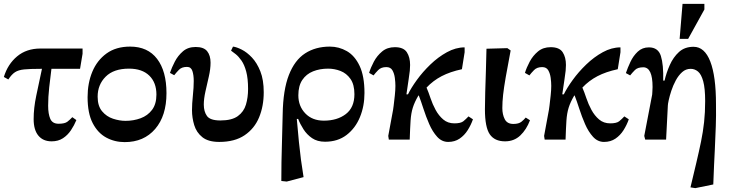

<svg xmlns="http://www.w3.org/2000/svg" viewBox="-32 -722 3781 993"><path d="M235 9Q191 9 166.5 -20.5Q142 -50 142 -106Q142 -163 155.5 -227Q169 -291 185 -366H177Q123 -366 93 -363Q63 -360 45.5 -348.5Q28 -337 11 -311L-12 -324Q8 -390 56.5 -430.5Q105 -471 177 -471H395V-444L382 -366H234Q228 -320 222.5 -270Q217 -220 217 -175Q217 -133 228 -107.5Q239 -82 271 -82Q303 -82 316.5 -92.5Q330 -103 342 -116L363 -101Q352 -74 335 -48.5Q318 -23 293.5 -7Q269 9 235 9Z M613 13Q561 13 517.5 -10.5Q474 -34 447.5 -85Q421 -136 421 -220Q421 -292 445.5 -351Q470 -410 519 -445.5Q568 -481 641 -481Q732 -481 780.5 -417.5Q829 -354 829 -240Q829 -123 770.5 -55Q712 13 613 13ZM617 -97Q659 -97 695.5 -110.5Q732 -124 754.5 -154Q777 -184 777 -233Q777 -295 740 -331Q703 -367 635 -367Q556 -367 514.5 -325.5Q473 -284 473 -222Q473 -174 496 -146.5Q519 -119 552.5 -108Q586 -97 617 -97Z M1102 12Q1045 12 1014.5 -12.5Q984 -37 972.5 -75Q961 -113 961 -152Q961 -185 965.5 -227.5Q970 -270 970 -303Q970 -334 963 -355Q956 -376 935 -376Q908 -376 893.5 -361Q879 -346 869 -333L847 -345Q856 -372 872 -403Q888 -434 914 -456.5Q940 -479 980 -479Q1022 -479 1039.5 -457Q1057 -435 1057 -398Q1057 -365 1048 -326Q1039 -287 1030.5 -249Q1022 -211 1022 -181Q1022 -145 1038.5 -122Q1055 -99 1108 -99Q1167 -99 1198 -121.5Q1229 -144 1240 -181Q1251 -218 1251 -262Q1251 -316 1241.5 -351.5Q1232 -387 1217 -408.5Q1202 -430 1187.5 -441.5Q1173 -453 1163 -460L1173 -481Q1191 -479 1218 -465.5Q1245 -452 1271 -424.5Q1297 -397 1314.5 -353Q1332 -309 1332 -245Q1332 -173 1308 -115Q1284 -57 1233 -22.5Q1182 12 1102 12Z M1538 194 1451 217 1423 214Q1423 114 1426 25Q1429 -64 1430 -132Q1432 -257 1462 -334Q1492 -411 1546 -446Q1600 -481 1674 -481Q1721 -481 1762 -457.5Q1803 -434 1828 -381Q1853 -328 1853 -241Q1853 -173 1829.5 -116Q1806 -59 1760.5 -24Q1715 11 1649 11Q1609 11 1582 -7.5Q1555 -26 1537.5 -53.5Q1520 -81 1510 -107H1503Q1509 -37 1514 12.5Q1519 62 1524.5 103.5Q1530 145 1538 194ZM1643 -98Q1712 -98 1756.5 -132Q1801 -166 1801 -235Q1801 -285 1780.5 -314Q1760 -343 1729 -355Q1698 -367 1665 -367Q1622 -367 1587 -353Q1552 -339 1531.5 -308.5Q1511 -278 1511 -229Q1511 -173 1547 -135.5Q1583 -98 1643 -98Z M2087 0H1979L1976 -19L1998 -138Q2001 -151 2004 -176Q2007 -201 2010 -228.5Q2013 -256 2013 -278Q2013 -297 2010 -319.5Q2007 -342 1997.5 -358.5Q1988 -375 1966 -375Q1939 -375 1924 -359.5Q1909 -344 1900 -332L1877 -345Q1885 -372 1901.5 -403Q1918 -434 1944.5 -456Q1971 -478 2010 -478Q2055 -478 2072 -452Q2089 -426 2089 -386Q2089 -373 2087.5 -356.5Q2086 -340 2081.5 -312Q2077 -284 2070 -234H2078Q2094 -267 2124 -308.5Q2154 -350 2194 -388.5Q2234 -427 2279.5 -452Q2325 -477 2371 -477V-452L2357 -364Q2296 -351 2252 -328Q2208 -305 2174 -269Q2184 -246 2194.5 -214.5Q2205 -183 2221 -153.5Q2237 -124 2260.5 -104Q2284 -84 2318 -84Q2351 -84 2364.5 -95Q2378 -106 2391 -120L2414 -105Q2404 -76 2387 -49Q2370 -22 2345 -5Q2320 12 2286 12Q2253 12 2229 -14.5Q2205 -41 2188 -80Q2171 -119 2158 -159.5Q2145 -200 2134 -228H2132Q2112 -194 2103 -165Q2094 -136 2091.5 -98.5Q2089 -61 2087 0Z M2580 9Q2526 9 2501 -27.5Q2476 -64 2476 -157Q2476 -192 2477.5 -244Q2479 -296 2481 -355.5Q2483 -415 2484 -470L2592 -473L2609 -461Q2593 -377 2583.5 -322.5Q2574 -268 2570 -231.5Q2566 -195 2566 -163Q2566 -130 2578.5 -105.5Q2591 -81 2623 -81Q2651 -81 2665 -92.5Q2679 -104 2687 -114L2709 -100Q2691 -52 2659 -21.5Q2627 9 2580 9Z M2893 0H2785L2782 -19L2804 -138Q2807 -151 2810 -176Q2813 -201 2816 -228.5Q2819 -256 2819 -278Q2819 -297 2816 -319.5Q2813 -342 2803.5 -358.5Q2794 -375 2772 -375Q2745 -375 2730 -359.5Q2715 -344 2706 -332L2683 -345Q2691 -372 2707.5 -403Q2724 -434 2750.5 -456Q2777 -478 2816 -478Q2861 -478 2878 -452Q2895 -426 2895 -386Q2895 -373 2893.5 -356.5Q2892 -340 2887.5 -312Q2883 -284 2876 -234H2884Q2900 -267 2930 -308.5Q2960 -350 3000 -388.5Q3040 -427 3085.5 -452Q3131 -477 3177 -477V-452L3163 -364Q3102 -351 3058 -328Q3014 -305 2980 -269Q2990 -246 3000.5 -214.5Q3011 -183 3027 -153.5Q3043 -124 3066.5 -104Q3090 -84 3124 -84Q3157 -84 3170.5 -95Q3184 -106 3197 -120L3220 -105Q3210 -76 3193 -49Q3176 -22 3151 -5Q3126 12 3092 12Q3059 12 3035 -14.5Q3011 -41 2994 -80Q2977 -119 2964 -159.5Q2951 -200 2940 -228H2938Q2918 -194 2909 -165Q2900 -136 2897.5 -98.5Q2895 -61 2893 0Z M3657 232 3564 251 3539 247Q3556 176 3569.5 119Q3583 62 3593.5 11Q3604 -40 3609.5 -90.5Q3615 -141 3615 -199Q3615 -265 3605 -301.5Q3595 -338 3578 -352Q3561 -366 3540 -366Q3515 -366 3496 -349Q3477 -332 3463 -306Q3449 -280 3440 -252.5Q3431 -225 3426.5 -204Q3422 -183 3422 -176L3413 0H3305L3300 -19L3341 -233Q3341 -237 3342 -249.5Q3343 -262 3343 -272Q3343 -374 3295 -374Q3266 -374 3252 -360Q3238 -346 3227 -332L3205 -344Q3214 -371 3228.5 -402Q3243 -433 3266.5 -455Q3290 -477 3324 -477Q3372 -477 3386 -432.5Q3400 -388 3398 -305H3405Q3414 -345 3432 -385.5Q3450 -426 3479.5 -453Q3509 -480 3555 -480Q3612 -480 3641.5 -404Q3671 -328 3671 -183Q3672 -123 3670 -69Q3668 -15 3665 51Q3663 89 3661 133Q3659 177 3657 232ZM3527 -521H3483L3498 -702H3611V-673Z"/></svg>

Font: STIX Two Text SemiBold
Style: Regular
Weight: 600
Designer: Ross Mills, John Hudson & Paul Hanslow, Tiro Typeworks Ltd; with prior portions MicroPress Inc., and Coen Hoffman.
Foundry: Tiro Typeworks Ltd
Version: Version 2.13 b171